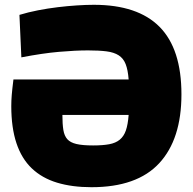

<svg xmlns="http://www.w3.org/2000/svg" viewBox="-20 -770 806 800"><path d="M27 -328Q27 -351 29 -375Q31 -399 36 -439H516Q513 -479 503.5 -503Q494 -527 474.5 -539.5Q455 -552 424 -556Q393 -560 347 -560Q294 -560 225.5 -554Q157 -548 69 -531L61 -708Q97 -719 138 -727Q179 -735 220.5 -740Q262 -745 301 -747.5Q340 -750 371 -750Q554 -750 645 -658Q736 -566 736 -377Q736 -190 643.5 -90Q551 10 361 10Q280 10 217.5 -9Q155 -28 112.5 -68.5Q70 -109 48.5 -173.5Q27 -238 27 -328ZM368 -164Q408 -164 435 -169Q462 -174 479 -188Q496 -202 504.5 -226.5Q513 -251 516 -291H240Q240 -253 244 -228.5Q248 -204 260.5 -190Q273 -176 298.5 -170Q324 -164 368 -164Z"/></svg>

Font: Encode Sans Normal
Style: Black
Weight: 900
Designer: Pablo Impallari, Andres Torresi
Foundry: Pablo Impallari, Andres Torresi
Version: Version 1.000; ttfautohint (v1.00) -l 8 -r 50 -G 200 -x 14 -